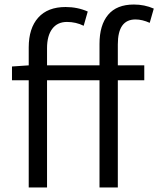

<svg xmlns="http://www.w3.org/2000/svg" viewBox="-20 -829 700 849"><path d="M107 -540V-619Q107 -704 149 -751Q191 -798 270 -798Q323 -798 368 -778L350 -715Q316 -732 276 -732Q234 -732 211 -701.5Q188 -671 188 -616V-540H420V-635Q420 -718 458 -763.5Q496 -809 572 -809Q619 -809 660 -791L642 -728Q609 -743 579 -743Q501 -743 501 -633V-540H618V-474H501V0H420V-474H188V0H107V-474H33V-535Z"/></svg>

Font: Sinter Normal
Style: Regular
Weight: 350
Foundry: Adobe & rsms
Version: Version 1.000